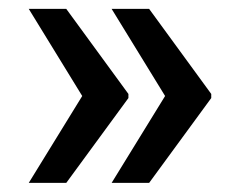

<svg xmlns="http://www.w3.org/2000/svg" viewBox="-20 -475 530 430"><path d="M165.5 -262.2 267.6 -261.7V-255.4L128.4 -65.4H44.4ZM128.4 -455.1 267.6 -264.6V-258.3L165.5 -257.8L44.4 -455.1ZM351.1 -262.2 453.1 -261.7V-255.4L314 -65.4H230ZM314 -455.1 453.1 -264.6V-258.3L351.1 -257.8L230 -455.1Z"/></svg>

Font: Heebo SemiBold
Style: Regular
Weight: 600
Designer: Oded Ezer
Foundry: Ezer Type House
Version: Version 3.100